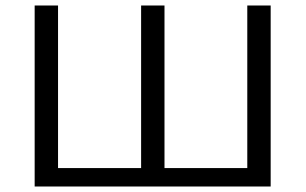

<svg xmlns="http://www.w3.org/2000/svg" viewBox="-20 -678 1111 698"><path d="M879 -658H964V0H106V-658H191V-67H493V-658H578V-67H879Z"/></svg>

Font: EauTestText Medium
Style: Regular
Weight: 500
Designer: Christian Thalmann (Catharsis Fonts)
Version: Version 0.001;PS 000.001;hotconv 1.0.88;makeotf.lib2.5.64775